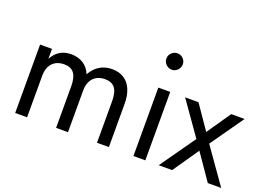

<svg xmlns="http://www.w3.org/2000/svg" viewBox="-102 -959 1664 1213"><g transform="rotate(20 730.0 -352.5)"><path d="M705 0H625V-280Q625 -339 603.5 -367Q582 -395 537 -395Q504 -395 480 -381.5Q456 -368 443 -342Q430 -316 430 -280V0H350V-280Q350 -339 328.5 -367Q307 -395 262 -395Q229 -395 205 -381.5Q181 -368 168 -342Q155 -316 155 -280V0H75V-460H155V-393Q176 -432 207.5 -451Q239 -470 282 -470Q330 -470 364.5 -447.5Q399 -425 415 -384Q439 -427 475 -448.5Q511 -470 557 -470Q604 -470 637 -449Q670 -428 687.5 -387.5Q705 -347 705 -290Z M855 -650Q855 -673 871.5 -689Q888 -705 910 -705Q933 -705 949 -689Q965 -673 965 -650Q965 -628 949 -611.5Q933 -595 910 -595Q888 -595 871.5 -611.5Q855 -628 855 -650ZM950 -460V0H870V-460Z M1450 -460 1293 -237 1460 0H1370L1250 -174L1130 0H1040L1207 -237L1050 -460H1140L1250 -300L1360 -460Z"/></g></svg>

Font: Jost
Style: Regular
Weight: 400
Version: Version 3.710